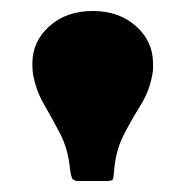

<svg xmlns="http://www.w3.org/2000/svg" viewBox="-20 -788 339 350"><path d="M258 -654Q253 -623 236.8 -597Q220.5 -571 205.5 -542Q190.5 -513 187.5 -472.5Q187 -462.5 185 -460.2Q183 -458 172.5 -458H123.5Q113.5 -458 111.2 -463.5Q109 -469 108 -477Q104.5 -515.5 89.8 -544Q75 -572.5 60 -598.2Q45 -624 40 -654Q39.5 -659.5 39.2 -663.5Q39 -667.5 39 -672Q39 -712.5 70 -740.2Q101 -768 149 -768Q197 -768 228 -740.2Q259 -712.5 259 -672Q259 -667.5 259 -663.5Q259 -659.5 258 -654Z"/></svg>

Font: Besley* Fatface
Style: Regular
Weight: 900
Designer: Owen Earl
Foundry: indestructible type*
Version: Version 3.000; ttfautohint (v1.8.3)